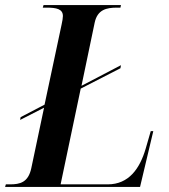

<svg xmlns="http://www.w3.org/2000/svg" viewBox="-47 -734 665 754"><path d="M-27 0H503L555 -219H545L525 -150C502 -72 459 -10 376 -10H191L270 -386L426 -466L428 -478L273 -397L325 -646C336 -696 371 -704 412 -704H426L428 -714H124L121 -704H136C174 -704 200 -699 200 -671C200 -664 198 -651 195 -638L128 -323L34 -274L32 -263L126 -311L76 -74C64 -17 31 -10 -8 -10H-24Z"/></svg>

Font: Noto Serif Display SemiCondensed SemiBold
Style: Italic
Weight: 600
Width: 4
Italic angle: -12°
Designer: Monotype Design Team
Foundry: Monotype Imaging Inc.
Version: Version 2.009